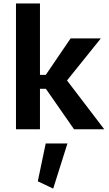

<svg xmlns="http://www.w3.org/2000/svg" viewBox="-20 -758 638 1126"><path d="M201.7 305.2 292 348.1 375.5 83.5H248ZM248.5 -318.8H214.4V-737.8H73.7V0H214.4V-237.3H249L414.1 0H591.3L373 -286.1L571.3 -532.7H394Z"/></svg>

Font: Estedad Bold
Style: Regular
Weight: 700
Designer: Amin Abedi
Version: Version 7.3